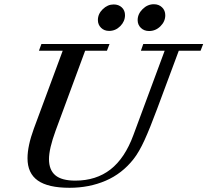

<svg xmlns="http://www.w3.org/2000/svg" viewBox="-20 -870 976 903"><path d="M681.2 -724.1Q657.7 -724.1 642.6 -738.8Q627.4 -753.4 627.4 -775.4Q627.4 -804.2 650.6 -827.1Q673.8 -850.1 703.6 -850.1Q727.1 -850.1 742.2 -835.4Q757.3 -820.8 757.3 -798.3Q757.3 -769 734.6 -746.6Q711.9 -724.1 681.2 -724.1ZM493.2 -724.6Q470.2 -724.6 455.3 -739.3Q440.4 -753.9 440.4 -775.9Q440.4 -804.7 463.4 -826.9Q486.3 -849.1 514.6 -849.1Q538.1 -849.1 553 -835Q567.9 -820.8 567.9 -798.8Q567.9 -769.5 545.7 -747.1Q523.4 -724.6 493.2 -724.6ZM307.1 13.2Q206.1 13.2 157.7 -21Q109.4 -55.2 109.4 -125.5Q109.4 -183.6 139.2 -265.1L274.9 -631.3H163.1L174.8 -663.1H495.1L482.9 -631.3H380.4L241.7 -255.9Q210.4 -170.4 210.4 -121.6Q210.4 -70.8 240.2 -45.7Q270 -20.5 334 -20.5Q432.1 -20.5 499.8 -73.2Q567.4 -126 607.4 -234.9L754.4 -631.3H642.6L653.8 -663.1H935.5L923.3 -631.3H820.8L719.2 -358.4Q685.5 -267.6 659.7 -210.9Q633.8 -154.3 607.9 -121.6Q554.2 -53.2 476.8 -20Q399.4 13.2 307.1 13.2Z"/></svg>

Font: Elstob 10pt Medium
Style: Italic
Weight: 500
Italic angle: -20°
Designer: Peter S. Baker
Version: Version 1.015